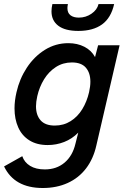

<svg xmlns="http://www.w3.org/2000/svg" viewBox="-42 -710 627 943"><path d="M168 213.4Q28.8 213.4 -22 107.4L67.4 57.1Q77.6 87.4 106 104.7Q134.3 122.1 178.2 122.1Q235.4 122.1 274.9 88.9Q314.5 55.7 328.6 -4.4L342.3 -58.6Q312 -27.8 273.2 -12.7Q234.4 2.4 192.4 2.4Q138.7 2.4 102.1 -20.8Q65.4 -43.9 47.4 -84.7Q29.3 -125.5 29.3 -177.7Q29.3 -215.3 39.1 -257.3Q53.7 -322.3 89.6 -377.2Q125.5 -432.1 178.2 -465.1Q231 -498 293.9 -498Q337.9 -498 372.6 -480.2Q407.2 -462.4 424.8 -429.7L439.9 -487.8H545.4L431.2 4.4Q416.5 70.3 380.6 117.2Q344.7 164.1 290.5 188.7Q236.3 213.4 168 213.4ZM395.5 -257.3Q401.9 -286.1 401.9 -308.6Q401.9 -352.1 379.6 -377.7Q357.4 -403.3 311 -403.3Q267.6 -403.3 232.7 -380.9Q197.8 -358.4 174.6 -320.8Q151.4 -283.2 141.1 -237.8Q134.8 -209.5 134.8 -188Q134.8 -144.5 157.5 -118.9Q180.2 -93.3 227.1 -93.3Q270.5 -93.3 304.9 -115Q339.4 -136.7 362.1 -173.8Q384.8 -210.9 395.5 -257.3ZM210.9 -654.3Q210.9 -670.9 215.3 -689.9H291.5Q289.1 -677.7 289.1 -670.4Q289.1 -646.5 304.2 -635Q319.3 -623.5 345.2 -623.5Q379.4 -623.5 407.2 -642.6Q435.1 -661.6 441.9 -689.9H518.6Q503.4 -622.1 459.2 -590.1Q415 -558.1 342.8 -558.1Q277.8 -558.1 244.4 -583.5Q210.9 -608.9 210.9 -654.3Z"/></svg>

Font: Acari Sans SemiBold
Style: Italic
Weight: 600
Italic angle: -13°
Designer: Alfredo Marco Pradil and Stefan Peev
Foundry: Hanken Design Co.
Version: Version 1.045;January 11, 2019;FontCreator 11.5.0.2425 64-bi